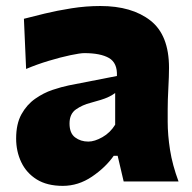

<svg xmlns="http://www.w3.org/2000/svg" viewBox="-20 -604 639 639"><path d="M189 14.6Q136.7 14.6 102.3 -6.8Q67.9 -28.3 50.8 -64.2Q33.7 -100.1 33.7 -143.1Q33.7 -191.9 51.5 -223.9Q69.3 -255.9 97.2 -275.4Q125 -294.9 155 -304.9Q185.1 -314.9 209 -319.8L369.1 -351.1Q371.1 -394.5 342.8 -410.9Q314.5 -427.2 260.7 -427.2Q247.1 -427.2 214.6 -420.4Q182.1 -413.6 142.3 -401.6Q102.5 -389.6 66.9 -374.5L59.6 -541.5Q87.4 -548.8 128.7 -558.8Q169.9 -568.8 218 -576.4Q266.1 -584 314 -584Q418.9 -584 480.7 -535.6Q542.5 -487.3 542.5 -378.4Q542.5 -350.6 540.3 -310.8Q538.1 -271 538.1 -240.2V-198.7Q538.1 -154.8 545.9 -105Q553.7 -55.2 574.2 0H391.6L371.6 -85.4H358.4Q331.5 -46.9 286.1 -16.1Q240.7 14.6 189 14.6ZM273.9 -132.8Q294.9 -132.8 320.8 -147.5Q346.7 -162.1 363.3 -189V-294.4Q354 -287.1 337.9 -279.8Q321.8 -272.5 281.2 -261.7Q254.4 -254.9 232.9 -240Q211.4 -225.1 211.4 -192.9Q211.4 -160.6 230 -146.7Q248.5 -132.8 273.9 -132.8Z"/></svg>

Font: Pinar ExtraBold
Style: Regular
Weight: 800
Designer: Amin Abedi
Version: Version 3.000